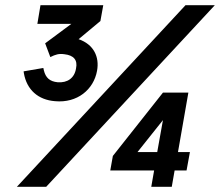

<svg xmlns="http://www.w3.org/2000/svg" viewBox="-20 -720 848 740"><path d="M192 -330C278 -322 341 -375 354 -447C364 -501 341 -549 283 -569L367 -639L378 -700H136L124 -628H255L154 -553L174 -500C194 -510 207 -514 228 -511C264 -507 280 -489 273 -456C267 -419 240 -400 202 -403C172 -406 156 -420 149 -449L147 -458L71 -445L72 -438C83 -374 127 -335 192 -330ZM563 0H642L653 -63H699L712 -134H666L706 -363H608L415 -119L405 -63H574ZM45 0H158L808 -700H695ZM510 -134 608 -257 586 -134Z"/></svg>

Font: Fixel Display 20240404 Medium
Style: Italic
Weight: 500
Italic angle: -10°
Designer: AlfaBravo + MacPaw
Foundry: Kyrylo Tkachov, Marchela Mozhyna, Serhii Makarenko, Maria Weinstein, Zakhar Kryvoshyya
Version: Version 1.211;Glyphs 3.2 (3225)